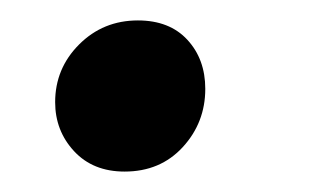

<svg xmlns="http://www.w3.org/2000/svg" viewBox="-20 -156 328 188"><path d="M102 12Q71 12 52.5 -8Q34 -28 34 -56Q34 -89 57.5 -112.5Q81 -136 115 -136Q146 -136 163.5 -117Q181 -98 181 -69Q181 -36 159 -12Q137 12 102 12Z"/></svg>

Font: Tiro Gurmukhi
Style: Italic
Weight: 400
Italic angle: -11°
Designer: Gurmukhi: John Hudson & Fiona Ross, assisted by Paul Hanslow. Latin: John Hudson with Paul Hanslow, assisted by Kaja Soj
Foundry: Tiro Typeworks Ltd.
Version: Version 1.52